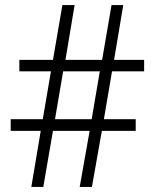

<svg xmlns="http://www.w3.org/2000/svg" viewBox="-20 -734 640 754"><path d="M103 0 140 -220H22V-266H148L180 -454H56V-499H188L225 -714H273L237 -499H381L418 -714H464L428 -499H546V-454H420L388 -266H513V-220H380L341 0H293L332 -220H188L150 0ZM196 -266H340L372 -454H228Z"/></svg>

Font: Noto Sans Mono Light
Style: Regular
Weight: 300
Designer: Monotype Design Team
Foundry: Monotype Imaging Inc.
Version: Version 2.014; ttfautohint (v1.8.4.7-5d5b)